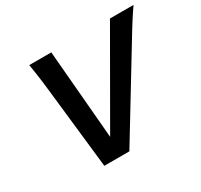

<svg xmlns="http://www.w3.org/2000/svg" viewBox="-148 -896 1135 1086"><g transform="rotate(-30 420.0 -353.0)"><path d="M839.8 -705.6Q829.6 -690.9 818.6 -674.6Q807.6 -658.2 794.4 -637.7Q781.2 -617.2 764.9 -590.8Q748.5 -564.5 727.5 -529.3L405.3 0H241.7L183.1 -529.3Q179.2 -564.5 175.8 -590.8Q172.4 -617.2 169.4 -637.7Q166.5 -658.2 163.8 -674.6Q161.1 -690.9 158.7 -705.6H302.7L352.1 -125.5L686 -705.6Z"/></g></svg>

Font: Andika New Basic
Style: Bold Italic
Weight: 700
Italic angle: -14°
Designer: Victor Gaultney, Annie Olsen, Pablo Ugerman
Foundry: SIL International
Version: Version 5.500